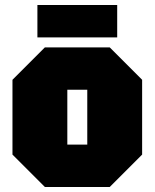

<svg xmlns="http://www.w3.org/2000/svg" viewBox="-20 -750 620 770"><path d="M30 -130V-430L160 -560H420L550 -430V-130L420 0H160ZM250 -170H330V-390H250ZM130 -600V-730H450V-600Z"/></svg>

Font: Tektur SemiCondensed Black
Style: Regular
Weight: 900
Width: 4
Designer: Adam Jagosz
Foundry: Adam Jagosz
Version: Version 1.005;gftools[0.9.30]